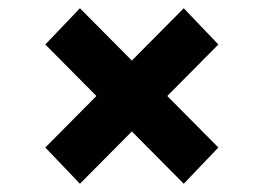

<svg xmlns="http://www.w3.org/2000/svg" viewBox="-20 -583 639 466"><path d="M386 -350 510 -225 426 -137 300 -264 174 -137 90 -225 214 -350 90 -475 174 -563 300 -436 426 -563 510 -475Z"/></svg>

Font: Montserrat GRBold
Style: Regular
Weight: 700
Designer: Julieta Ulanovsky
Foundry: Julieta Ulanovsky
Version: Version 1.00 May 29, 2023, initial release